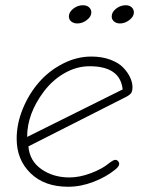

<svg xmlns="http://www.w3.org/2000/svg" viewBox="-20 -710 554 736"><path d="M276.9 -620.1Q262.7 -620.1 253.4 -627.4Q244.1 -634.8 244.1 -647Q244.1 -663.6 261 -676.8Q277.8 -689.9 297.9 -689.9Q312.5 -689.9 321.3 -682.1Q330.1 -674.3 330.1 -662.1Q330.1 -646.5 313 -633.3Q295.9 -620.1 276.9 -620.1ZM439.9 -620.1Q426.3 -620.1 417.2 -627.7Q408.2 -635.3 408.2 -647Q408.2 -663.6 425 -676.8Q441.9 -689.9 461.9 -689.9Q476.1 -689.9 484.6 -682.1Q493.2 -674.3 493.2 -662.1Q493.2 -646.5 476.1 -633.3Q459 -620.1 439.9 -620.1ZM241.2 5.9Q150.4 5.9 97.2 -45.9Q43.9 -97.7 43.9 -178.2Q43.9 -235.8 67.4 -293Q90.8 -350.1 129.2 -394.3Q167.5 -438.5 220.7 -465.8Q273.9 -493.2 330.1 -493.2Q371.1 -493.2 403.1 -481.2Q435.1 -469.2 452.6 -450.7Q470.2 -432.1 479 -412.8Q487.8 -393.6 487.8 -376Q487.8 -360.8 482.9 -353.5Q478 -346.2 463.9 -338.9L88.9 -148.9Q93.3 -93.3 138.7 -61.5Q184.1 -29.8 246.1 -29.8Q284.7 -29.8 328.4 -46.1Q372.1 -62.5 398.9 -85Q414.6 -97.2 421.9 -97.2Q428.2 -97.2 432.6 -92.3Q437 -87.4 437 -82Q437 -72.3 421.9 -60.1Q387.2 -31.7 338.4 -12.9Q289.6 5.9 241.2 5.9ZM84 -185.1 450.2 -367.2Q440.9 -456.1 323.2 -456.1Q273.9 -456.1 227.5 -429.7Q181.2 -403.3 147.9 -358.9Q84 -273.9 84 -185.1Z"/></svg>

Font: Comic Neue Light
Style: Italic
Weight: 300
Italic angle: -12°
Designer: Craig Rozynski
Foundry: Craig Rozynski
Version: Version 2.003;hotconv 1.0.109;makeotfexe 2.5.65596